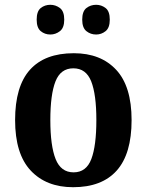

<svg xmlns="http://www.w3.org/2000/svg" viewBox="-20 -771 613 801"><path d="M285 10Q173 10 108 -59.5Q43 -129 43 -270Q43 -411 105 -480Q167 -549 288 -549Q400 -549 464.5 -480Q529 -411 529 -270Q529 -129 467 -59.5Q405 10 285 10ZM287 -52Q340 -52 361 -107.5Q382 -163 382 -270Q382 -377 360.5 -431.5Q339 -486 286 -486Q233 -486 211.5 -431.5Q190 -377 190 -270Q190 -163 212 -107.5Q234 -52 287 -52ZM381 -627Q358 -627 340.5 -641Q323 -655 323 -689Q323 -724 340.5 -737.5Q358 -751 381 -751Q403 -751 420.5 -737.5Q438 -724 438 -689Q438 -655 420.5 -641Q403 -627 381 -627ZM190 -627Q167 -627 150 -641Q133 -655 133 -689Q133 -724 150 -737.5Q167 -751 190 -751Q212 -751 230 -737.5Q248 -724 248 -689Q248 -655 230 -641Q212 -627 190 -627Z"/></svg>

Font: Noto Serif Thai SemiCondensed
Style: Bold
Weight: 700
Width: 4
Designer: Monotype Design Team
Foundry: Monotype Imaging Inc.
Version: Version 2.002; ttfautohint (v1.8.4.7-5d5b)